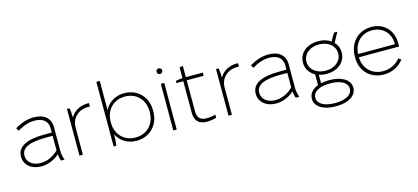

<svg xmlns="http://www.w3.org/2000/svg" viewBox="-70 -1293 4496 2067"><g transform="rotate(-15 2178.5 -259.0)"><path d="M242 6C315 6 387 -22 445 -75C447 -48 453 -20 461 0H501C490 -28 481 -69 481 -98V-369C481 -467 412 -526 297 -526C225 -526 155 -503 85 -460L105 -428C169 -468 234 -489 295 -489H296C388 -489 443 -444 443 -369V-317H361C160 -317 56 -260 56 -153V-151C56 -59 132 6 242 6ZM244 -31C156 -31 95 -81 95 -151V-153C95 -240 184 -281 372 -281H443V-119C387 -63 318 -31 244 -31Z M667 0H705V-303C705 -411 787 -482 891 -482C896 -482 908 -482 912 -481V-520H897C813 -520 740 -480 705 -414C704 -455 701 -496 696 -520H667Z M1304 5H1307C1452 5 1558 -104 1558 -252V-268C1558 -416 1452 -525 1307 -525H1304C1205 -525 1125 -474 1086 -394V-720H1048V0H1078C1082 -24 1086 -71 1086 -115V-126C1125 -46 1205 5 1304 5ZM1300 -32C1175 -32 1086 -125 1086 -253V-267C1086 -395 1175 -488 1300 -488H1305C1430 -488 1519 -395 1519 -267V-253C1519 -125 1430 -32 1305 -32Z M1733 -624C1751 -624 1765 -637 1765 -656C1765 -673 1751 -687 1733 -687C1715 -687 1702 -673 1702 -656C1702 -637 1715 -624 1733 -624ZM1713 0H1751V-520H1713Z M2090 3C2124 3 2169 -4 2194 -13V-48C2169 -40 2123 -34 2094 -34C2028 -34 1992 -66 1992 -134V-484H2181V-520H1992V-645L1954 -639V-519C1927 -517 1895 -513 1877 -508V-484H1954V-129C1954 -40 2004 3 2090 3Z M2328 0H2366V-303C2366 -411 2448 -482 2552 -482C2557 -482 2569 -482 2573 -481V-520H2558C2474 -520 2401 -480 2366 -414C2365 -455 2362 -496 2357 -520H2328Z M2858 6C2931 6 3003 -22 3061 -75C3063 -48 3069 -20 3077 0H3117C3106 -28 3097 -69 3097 -98V-369C3097 -467 3028 -526 2913 -526C2841 -526 2771 -503 2701 -460L2721 -428C2785 -468 2850 -489 2911 -489H2912C3004 -489 3059 -444 3059 -369V-317H2977C2776 -317 2672 -260 2672 -153V-151C2672 -59 2748 6 2858 6ZM2860 -31C2772 -31 2711 -81 2711 -151V-153C2711 -240 2800 -281 2988 -281H3059V-119C3003 -63 2934 -31 2860 -31Z M3250 -339C3250 -274 3287 -220 3344 -189V-69C3284 -46 3242 -2 3242 54V60C3242 146 3336 202 3470 202H3476C3610 202 3704 146 3704 59V54C3704 -33 3610 -89 3476 -89H3470C3438 -89 3407 -85 3381 -80V-175C3406 -166 3434 -161 3464 -161H3468C3591 -161 3681 -236 3681 -339V-347C3681 -392 3664 -431 3634 -461L3694 -570H3658C3636 -539 3622 -514 3608 -484C3571 -510 3523 -525 3468 -525H3464C3340 -525 3250 -450 3250 -347ZM3289 -346C3289 -428 3363 -489 3465 -489H3467C3568 -489 3642 -428 3642 -346V-340C3642 -258 3568 -197 3467 -197H3464C3363 -197 3289 -258 3289 -340ZM3281 55C3281 -12 3357 -53 3471 -53H3475C3589 -53 3665 -12 3665 55V58C3665 125 3590 166 3475 166H3471C3357 166 3281 125 3281 58Z M4060 5H4061C4149 5 4229 -32 4282 -102L4253 -122C4210 -67 4140 -32 4063 -32H4062C3938 -32 3850 -118 3847 -240V-244H4295V-283C4295 -426 4199 -525 4059 -525C3912 -525 3807 -417 3807 -263V-246C3807 -100 3912 5 4060 5ZM3847 -280C3855 -405 3938 -488 4056 -488H4057C4174 -488 4256 -406 4258 -288V-280Z"/></g></svg>

Font: Fixel Display ExtraLight
Style: Regular
Weight: 200
Designer: AlfaBravo + MacPaw
Foundry: Kyrylo Tkachov, Marchela Mozhyna, Serhii Makarenko, Maria Weinstein, Zakhar Kryvoshyya
Version: Version 1.211